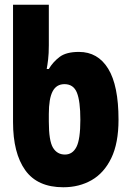

<svg xmlns="http://www.w3.org/2000/svg" viewBox="-20 -780 540 810"><path d="M247 10Q138 10 86.5 -62Q35 -134 35 -265V-760H186V-589Q186 -554 183 -529Q180 -504 177 -489H186Q203 -518 231 -539.5Q259 -561 313 -561Q393 -561 436.5 -490Q480 -419 480 -275Q480 -176 449.5 -113Q419 -50 366.5 -20Q314 10 247 10ZM254 -128Q286 -128 302.5 -160Q319 -192 319 -275Q319 -353 304.5 -389Q290 -425 252 -425Q218 -425 202 -394.5Q186 -364 186 -299V-267Q186 -186 203.5 -157Q221 -128 254 -128Z"/></svg>

Font: Noto Sans Mono ExtraCondensed Black
Style: Regular
Weight: 900
Width: 2
Designer: Monotype Design Team
Foundry: Monotype Imaging Inc.
Version: Version 2.014